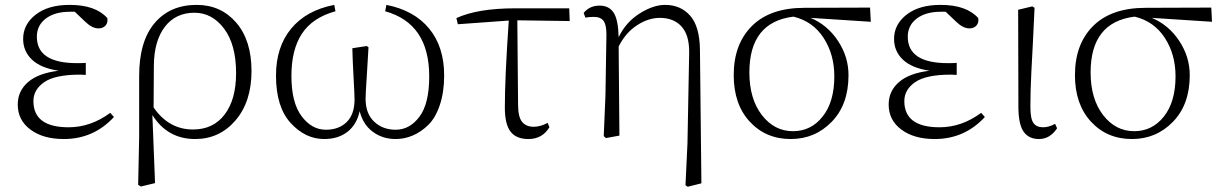

<svg xmlns="http://www.w3.org/2000/svg" viewBox="-20 -541 4876 766"><path d="M419.9 -90.8 434.6 -74.2Q353.5 13.7 234.4 13.7Q152.3 13.7 101.6 -23.9Q50.8 -61.5 50.8 -124Q50.8 -177.7 91.8 -213.4Q132.8 -249 213.9 -258.8Q142.6 -269.5 107.4 -303.2Q72.3 -336.9 72.3 -385.7Q72.3 -443.4 122.1 -482.4Q171.9 -521.5 257.8 -521.5Q361.3 -521.5 408.2 -468.8Q411.1 -450.2 400.9 -439Q390.6 -427.7 373 -427.7Q347.7 -427.7 320.3 -454.1L278.3 -494.1H258.8Q198.2 -494.1 162.6 -466.8Q127 -439.5 127 -394.5Q127 -289.1 287.1 -289.1Q312.5 -289.1 322.3 -290V-242.2Q312.5 -243.2 298.8 -243.2Q200.2 -243.2 156.7 -213.4Q113.3 -183.6 113.3 -137.7Q113.3 -33.2 253.9 -33.2Q341.8 -33.2 419.9 -90.8Z M593.8 -279.3 592.8 -112.3Q653.3 -24.4 750 -24.4Q831.1 -24.4 876.5 -84.5Q921.9 -144.5 921.9 -249Q921.9 -363.3 874 -426.8Q826.2 -490.2 755.9 -490.2Q680.7 -490.2 637.7 -434.1Q594.7 -377.9 593.8 -279.3ZM535.2 5.9V-238.3Q535.2 -376 596.7 -448.7Q658.2 -521.5 764.6 -521.5Q861.3 -521.5 922.4 -450.7Q983.4 -379.9 983.4 -257.8Q983.4 -134.8 919.4 -60.5Q855.5 13.7 758.8 13.7Q648.4 13.7 587.9 -82L598.6 189.5L542 203.1L531.2 196.3Z M1516.6 -496.1 1521.5 -521.5Q1631.8 -500 1691.9 -427.2Q1752 -354.5 1752 -240.2Q1752 -173.8 1734.9 -122.6Q1717.8 -71.3 1689 -43Q1660.2 -14.6 1627 -0.5Q1593.8 13.7 1558.6 13.7Q1505.9 13.7 1466.8 -15.6Q1427.7 -44.9 1415 -97.7Q1403.3 -43.9 1366.2 -15.1Q1329.1 13.7 1273.4 13.7Q1198.2 13.7 1139.6 -50.3Q1081.1 -114.3 1081.1 -239.3Q1081.1 -353.5 1141.6 -426.8Q1202.1 -500 1313.5 -521.5L1318.4 -496.1Q1226.6 -470.7 1184.6 -406.7Q1142.6 -342.8 1142.6 -238.3Q1142.6 -131.8 1183.1 -77.6Q1223.6 -23.4 1280.3 -23.4Q1332 -23.4 1363.3 -54.2Q1394.5 -85 1394.5 -144.5Q1394.5 -162.1 1390.6 -231.9Q1386.7 -301.8 1385.7 -348.6L1443.4 -357.4L1450.2 -352.5Q1448.2 -311.5 1443.4 -238.8Q1438.5 -166 1438.5 -147.5Q1438.5 -87.9 1472.7 -55.7Q1506.8 -23.4 1558.6 -23.4Q1614.3 -23.4 1653.3 -75.2Q1692.4 -127 1692.4 -236.3Q1692.4 -447.3 1516.6 -496.1Z M2043.9 -460 2046.9 -124Q2046.9 -74.2 2063 -54.7Q2079.1 -35.2 2109.4 -35.2Q2135.7 -35.2 2165 -50.8L2171.9 -33.2Q2143.6 13.7 2087.9 13.7Q2040 13.7 2017.1 -15.6Q1994.1 -44.9 1994.1 -112.3Q1994.1 -232.4 2009.8 -459L1806.6 -444.3L1800.8 -468.8Q1885.7 -507.8 2035.2 -507.8H2251L2252.9 -457Z M2772.5 -341.8 2778.3 190.4 2723.6 204.1 2714.8 198.2 2722.7 31.2 2729.5 -330.1Q2730.5 -400.4 2699.2 -435.1Q2668 -469.7 2612.3 -469.7Q2566.4 -469.7 2521 -439.9Q2475.6 -410.2 2448.2 -355.5L2451.2 0L2397.5 9.8L2388.7 2L2395.5 -160.2L2399.4 -403.3Q2399.4 -442.4 2387.7 -458Q2376 -473.6 2348.6 -473.6Q2330.1 -473.6 2315.4 -470.7L2308.6 -489.3Q2332 -518.6 2372.1 -518.6Q2409.2 -518.6 2427.7 -491.2Q2446.3 -463.9 2448.2 -392.6Q2476.6 -452.1 2531.2 -486.8Q2585.9 -521.5 2633.8 -521.5Q2695.3 -521.5 2733.4 -478.5Q2771.5 -435.5 2772.5 -341.8Z M3143.6 -17.6Q3215.8 -17.6 3262.2 -76.2Q3308.6 -134.8 3308.6 -236.3Q3308.6 -324.2 3265.6 -390.1Q3222.7 -456.1 3145.5 -474.6Q2969.7 -453.1 2969.7 -252Q2969.7 -146.5 3019.5 -82Q3069.3 -17.6 3143.6 -17.6ZM3454.1 -454.1 3213.9 -469.7Q3281.2 -441.4 3323.2 -377.9Q3365.2 -314.5 3365.2 -241.2Q3365.2 -124 3298.3 -55.2Q3231.4 13.7 3134.8 13.7Q3035.2 13.7 2971.2 -55.7Q2907.2 -125 2907.2 -241.2Q2907.2 -365.2 2980 -437.5Q3052.7 -509.8 3189.5 -509.8L3451.2 -510.7Z M3894.5 -90.8 3909.2 -74.2Q3828.1 13.7 3709 13.7Q3627 13.7 3576.2 -23.9Q3525.4 -61.5 3525.4 -124Q3525.4 -177.7 3566.4 -213.4Q3607.4 -249 3688.5 -258.8Q3617.2 -269.5 3582 -303.2Q3546.9 -336.9 3546.9 -385.7Q3546.9 -443.4 3596.7 -482.4Q3646.5 -521.5 3732.4 -521.5Q3835.9 -521.5 3882.8 -468.8Q3885.7 -450.2 3875.5 -439Q3865.2 -427.7 3847.7 -427.7Q3822.3 -427.7 3794.9 -454.1L3752.9 -494.1H3733.4Q3672.9 -494.1 3637.2 -466.8Q3601.6 -439.5 3601.6 -394.5Q3601.6 -289.1 3761.7 -289.1Q3787.1 -289.1 3796.9 -290V-242.2Q3787.1 -243.2 3773.4 -243.2Q3674.8 -243.2 3631.3 -213.4Q3587.9 -183.6 3587.9 -137.7Q3587.9 -33.2 3728.5 -33.2Q3816.4 -33.2 3894.5 -90.8Z M4125 13.7Q4085 13.7 4064.5 -14.6Q4043.9 -43 4043 -109.4L4042 -502L4098.6 -515.6L4107.4 -509.8Q4104.5 -443.4 4100.6 -366.2Q4096.7 -289.1 4094.7 -254.4Q4092.8 -219.7 4091.8 -181.6Q4090.8 -143.6 4090.8 -114.3Q4090.8 -67.4 4103 -50.3Q4115.2 -33.2 4141.6 -33.2Q4164.1 -33.2 4189.5 -46.9L4197.3 -29.3Q4168.9 13.7 4125 13.7Z M4504.9 -17.6Q4577.1 -17.6 4623.5 -76.2Q4669.9 -134.8 4669.9 -236.3Q4669.9 -324.2 4627 -390.1Q4584 -456.1 4506.8 -474.6Q4331.1 -453.1 4331.1 -252Q4331.1 -146.5 4380.9 -82Q4430.7 -17.6 4504.9 -17.6ZM4815.4 -454.1 4575.2 -469.7Q4642.6 -441.4 4684.6 -377.9Q4726.6 -314.5 4726.6 -241.2Q4726.6 -124 4659.7 -55.2Q4592.8 13.7 4496.1 13.7Q4396.5 13.7 4332.5 -55.7Q4268.6 -125 4268.6 -241.2Q4268.6 -365.2 4341.3 -437.5Q4414.1 -509.8 4550.8 -509.8L4812.5 -510.7Z"/></svg>

Font: GenYoMin TW TTF ExtraLight
Style: Regular
Weight: 250
Version: Version 1.300